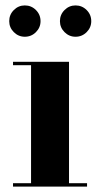

<svg xmlns="http://www.w3.org/2000/svg" viewBox="-20 -688 364 708"><path d="M234.5 -460V-12.5H301V0H28V-12.5H94.5V-447.5H28V-460ZM258.5 -552.5Q235 -552.5 218 -569.5Q201 -586.5 201 -610Q201 -634 218 -651Q235 -668 258.5 -668Q282.5 -668 299.5 -651Q316.5 -634 316.5 -610Q316.5 -586.5 299.5 -569.5Q282.5 -552.5 258.5 -552.5ZM71.5 -552.5Q48 -552.5 31 -569.5Q14 -586.5 14 -610Q14 -634 31 -651Q48 -668 71.5 -668Q95.5 -668 112.5 -651Q129.5 -634 129.5 -610Q129.5 -586.5 112.5 -569.5Q95.5 -552.5 71.5 -552.5Z"/></svg>

Font: Bodoni Moda 18pt
Style: Bold
Weight: 700
Designer: Owen Earl
Foundry: indestructible type
Version: Version 2.004